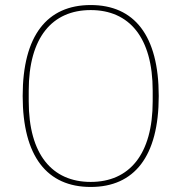

<svg xmlns="http://www.w3.org/2000/svg" viewBox="-20 -730 720 762"><path d="M340 12C513 12 610 -109 610 -349C610 -589 513 -710 340 -710C167 -710 70 -589 70 -349C70 -109 167 12 340 12ZM340 -8C187 -8 94 -117 94 -328V-370C94 -581 187 -690 340 -690C493 -690 586 -581 586 -370V-328C586 -117 493 -8 340 -8Z"/></svg>

Font: IBM Plex Sans Thai Looped Thin
Style: Regular
Weight: 100
Designer: Mike Abbink, Paul van der Laan, Pieter van Rosmalen, Ben Mitchell, Mark Frömberg
Foundry: Bold Monday
Version: Version 1.1